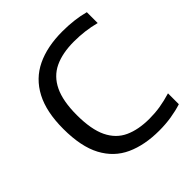

<svg xmlns="http://www.w3.org/2000/svg" viewBox="-170 -719 844 844"><g transform="rotate(-45 252.0 -297.0)"><path d="M341 7.5Q251 7.5 185.2 -22.5Q119.5 -52.5 83.8 -119.2Q48 -186 48 -296.5Q48 -402.5 83.8 -470.2Q119.5 -538 186.5 -570.2Q253.5 -602.5 348 -602.5Q384 -602.5 418.2 -598.5Q452.5 -594.5 484 -586V-518.5Q451.5 -527 419 -531Q386.5 -535 352.5 -535Q281 -535 232 -511.8Q183 -488.5 158 -436.2Q133 -384 133 -297.5Q133 -208 158.2 -156Q183.5 -104 231.5 -82Q279.5 -60 347.5 -60Q382 -60 414.8 -65.2Q447.5 -70.5 484 -81.5V-14Q453 -4 416.8 1.8Q380.5 7.5 341 7.5Z"/></g></svg>

Font: Encode Sans SC
Style: Regular
Weight: 400
Version: Version 3.002